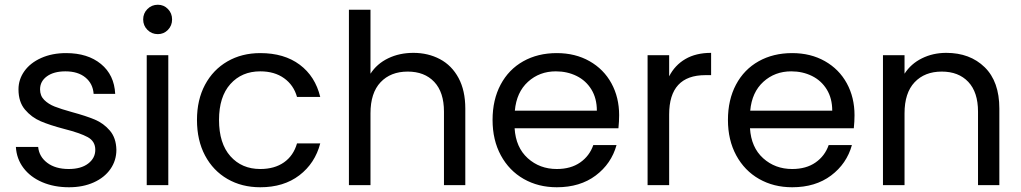

<svg xmlns="http://www.w3.org/2000/svg" viewBox="-20 -781 4308 810"><path d="M271 9Q208 9 158 -12.5Q108 -34 79 -72.5Q50 -111 47 -161H141Q145 -120 179.5 -94Q214 -68 270 -68Q322 -68 352 -91Q382 -114 382 -149Q382 -185 350 -202.5Q318 -220 251 -237Q190 -253 151.5 -269.5Q113 -286 85.5 -318.5Q58 -351 58 -404Q58 -446 83 -481Q108 -516 154 -536.5Q200 -557 259 -557Q350 -557 406 -511Q462 -465 466 -385H375Q372 -428 340.5 -454Q309 -480 256 -480Q207 -480 178 -459Q149 -438 149 -404Q149 -377 166.5 -359.5Q184 -342 210.5 -331.5Q237 -321 284 -308Q343 -292 380 -276.5Q417 -261 443.5 -230Q470 -199 471 -149Q471 -104 446 -68Q421 -32 375.5 -11.5Q330 9 271 9Z M646 -637Q620 -637 602 -655Q584 -673 584 -699Q584 -725 602 -743Q620 -761 646 -761Q671 -761 688.5 -743Q706 -725 706 -699Q706 -673 688.5 -655Q671 -637 646 -637ZM690 -548V0H599V-548Z M811 -275Q811 -360 845 -423.5Q879 -487 939.5 -522Q1000 -557 1078 -557Q1179 -557 1244.5 -508Q1310 -459 1331 -372H1233Q1219 -422 1178.5 -451Q1138 -480 1078 -480Q1000 -480 952 -426.5Q904 -373 904 -275Q904 -176 952 -122Q1000 -68 1078 -68Q1138 -68 1178 -96Q1218 -124 1233 -176H1331Q1309 -92 1243 -41.5Q1177 9 1078 9Q1000 9 939.5 -26Q879 -61 845 -125Q811 -189 811 -275Z M1724 -558Q1786 -558 1836 -531.5Q1886 -505 1914.5 -452Q1943 -399 1943 -323V0H1853V-310Q1853 -392 1812 -435.5Q1771 -479 1700 -479Q1628 -479 1585.5 -434Q1543 -389 1543 -303V0H1452V-740H1543V-470Q1570 -512 1617.5 -535Q1665 -558 1724 -558Z M2592 -295Q2592 -269 2589 -240H2151Q2156 -159 2206.5 -113.5Q2257 -68 2329 -68Q2388 -68 2427.5 -95.5Q2467 -123 2483 -169H2581Q2559 -90 2493 -40.5Q2427 9 2329 9Q2251 9 2189.5 -26Q2128 -61 2093 -125.5Q2058 -190 2058 -275Q2058 -360 2092 -424Q2126 -488 2187.5 -522.5Q2249 -557 2329 -557Q2407 -557 2467 -523Q2527 -489 2559.5 -429.5Q2592 -370 2592 -295ZM2498 -314Q2498 -366 2475 -403.5Q2452 -441 2412.5 -460.5Q2373 -480 2325 -480Q2256 -480 2207.5 -436Q2159 -392 2152 -314Z M2803 -459Q2827 -506 2871.5 -532Q2916 -558 2980 -558V-464H2956Q2803 -464 2803 -298V0H2712V-548H2803Z M3585 -295Q3585 -269 3582 -240H3144Q3149 -159 3199.5 -113.5Q3250 -68 3322 -68Q3381 -68 3420.5 -95.5Q3460 -123 3476 -169H3574Q3552 -90 3486 -40.5Q3420 9 3322 9Q3244 9 3182.5 -26Q3121 -61 3086 -125.5Q3051 -190 3051 -275Q3051 -360 3085 -424Q3119 -488 3180.5 -522.5Q3242 -557 3322 -557Q3400 -557 3460 -523Q3520 -489 3552.5 -429.5Q3585 -370 3585 -295ZM3491 -314Q3491 -366 3468 -403.5Q3445 -441 3405.5 -460.5Q3366 -480 3318 -480Q3249 -480 3200.5 -436Q3152 -392 3145 -314Z M3972 -558Q4072 -558 4134 -497.5Q4196 -437 4196 -323V0H4106V-310Q4106 -392 4065 -435.5Q4024 -479 3953 -479Q3881 -479 3838.5 -434Q3796 -389 3796 -303V0H3705V-548H3796V-470Q3823 -512 3869.5 -535Q3916 -558 3972 -558Z"/></svg>

Font: DVN-Poppins
Style: Regular
Weight: 400
Designer: Ninad Kale (Devanagari), Jonny Pinhorn (Latin)
Foundry: Indian Type Foundry
Version: 4.004